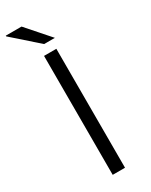

<svg xmlns="http://www.w3.org/2000/svg" viewBox="-224 -914 752 959"><g transform="rotate(-30 152.0 -434.5)"><path d="M117 0V-686H188V0ZM209 -737H147L2 -865V-869H93Z"/></g></svg>

Font: Archivo Expanded ExtraLight
Style: Regular
Weight: 250
Width: 7
Designer: Hector Gatti
Foundry: Omnibus-Type
Version: Version 2.001